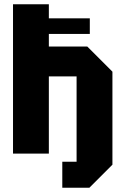

<svg xmlns="http://www.w3.org/2000/svg" viewBox="-20 -720 588 900"><path d="M41 0V-700H209V-634H401V-561H209V-502H389L507 -384V52L399 160H272V38H339V-362H209V0Z"/></svg>

Font: Tektur SemiCondensed
Style: Bold
Weight: 700
Width: 4
Designer: Adam Jagosz
Foundry: Adam Jagosz
Version: Version 1.005;gftools[0.9.30]